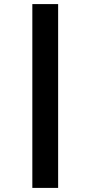

<svg xmlns="http://www.w3.org/2000/svg" viewBox="-20 -780 442 938"><path d="M138 138H264V-760H138Z"/></svg>

Font: Braiins Sans
Style: Bold
Weight: 700
Designer: Mike Abbink, Paul van der Laan, Pieter van Rosmalen, Jiri Chlebus, Lubos Buracinsky
Foundry: Bold Monday, Sudetype
Version: Version 1.000;hotconv 1.0.109;makeotfexe 2.5.65596